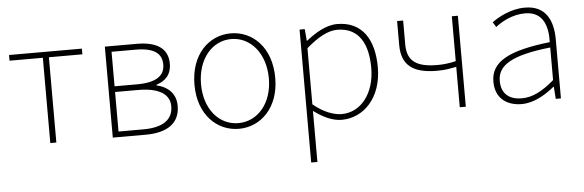

<svg xmlns="http://www.w3.org/2000/svg" viewBox="-50 -703 3369 1108"><g transform="rotate(-5 1635.0 -148.5)"><path d="M222 0H257V-494H451V-527H29V-494H222Z M584 0H775C898 0 973 -48 973 -150C973 -229 917 -266 862 -278V-282C910 -297 949 -329 949 -397C949 -486 883 -527 769 -527H584ZM620 -294V-494H760C866 -494 911 -459 911 -395C911 -333 866 -294 750 -294ZM620 -32V-261H755C872 -261 936 -222 936 -151C936 -73 877 -32 764 -32Z M1314 13C1440 13 1548 -88 1548 -262C1548 -439 1440 -540 1314 -540C1188 -540 1080 -439 1080 -262C1080 -88 1188 13 1314 13ZM1314 -20C1202 -20 1118 -118 1118 -262C1118 -407 1202 -507 1314 -507C1426 -507 1511 -407 1511 -262C1511 -118 1426 -20 1314 -20Z M1712 243H1748V46V-53C1804 -11 1859 13 1909 13C2035 13 2143 -92 2143 -271C2143 -434 2074 -540 1931 -540C1865 -540 1802 -500 1750 -459H1748L1742 -527H1712ZM1912 -20C1870 -20 1810 -39 1748 -91V-416C1815 -474 1874 -507 1928 -507C2057 -507 2105 -405 2105 -271C2105 -124 2024 -20 1912 -20Z M2594 0H2629V-527H2594V-267C2554 -258 2525 -254 2487 -254C2367 -254 2312 -291 2312 -388V-527H2277V-388C2277 -271 2343 -221 2481 -221C2532 -221 2550 -226 2594 -234Z M2952 13C3022 13 3088 -26 3142 -70H3145L3150 0H3180V-341C3180 -448 3142 -540 3018 -540C2932 -540 2859 -496 2826 -472L2844 -443C2878 -470 2941 -507 3016 -507C3125 -507 3147 -414 3144 -329C2907 -302 2800 -247 2800 -130C2800 -30 2870 13 2952 13ZM2955 -20C2891 -20 2837 -50 2837 -131C2837 -220 2915 -273 3144 -298V-109C3075 -50 3018 -20 2955 -20Z"/></g></svg>

Font: Harano Aji Gothic KR ExtraLight
Style: Regular
Weight: 250
Foundry: Masamichi Hosoda
Version: HaranoAjiGothicKR-ExtraLight version 20220220;ttx 4.29.1